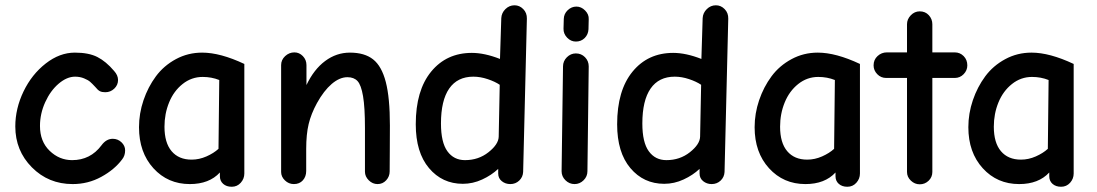

<svg xmlns="http://www.w3.org/2000/svg" viewBox="-20 -693 4166 729"><path d="M255.9 5.9Q164.1 5.9 101.1 -57.6Q38.1 -121.1 38.1 -212.9Q38.1 -280.8 69.3 -345.7Q100.6 -410.6 153.6 -451.9Q206.5 -493.2 264.2 -493.2Q316.9 -493.2 349.6 -476.6Q382.3 -460 413.1 -423.8Q428.2 -407.2 428.2 -389.2Q428.2 -370.1 413.8 -356.4Q399.4 -342.8 379.9 -342.8Q367.2 -342.8 359.4 -346.7Q351.6 -350.6 341.8 -362.8Q330.1 -375.5 322.3 -382.3Q314.5 -389.2 299.1 -395.5Q283.7 -401.9 265.1 -401.9Q233.9 -401.9 202.6 -375.2Q171.4 -348.6 151.6 -304.9Q131.8 -261.2 131.8 -214.8Q131.8 -155.8 168.5 -120.4Q205.1 -85 253.9 -85Q323.2 -85 365.2 -141.1Q383.3 -166 408.2 -166Q427.2 -166 441.2 -152.8Q455.1 -139.6 455.1 -122.1Q455.1 -102.1 443.8 -87.9Q414.6 -48.8 364.5 -21.5Q314.5 5.9 255.9 5.9Z M859.9 16.1Q839.8 16.1 827.4 5.1Q814.9 -5.9 814.9 -23.9V-38.1Q774.4 5.9 700.7 5.9Q617.2 5.9 562.5 -54.2Q507.8 -114.3 507.8 -210Q507.8 -262.2 524.9 -312.5Q542 -362.8 572 -403.3Q602.1 -443.8 647.9 -468.5Q693.8 -493.2 747.6 -493.2Q816.4 -493.2 907.7 -450.2V-34.2Q907.7 -14.2 894 1Q880.4 16.1 859.9 16.1ZM707.5 -86.9Q736.3 -86.9 763.9 -99.1Q791.5 -111.3 809.6 -127.9L812.5 -389.2Q783.2 -400.9 749.5 -400.9Q707 -400.9 673.3 -374Q639.6 -347.2 622.1 -304.2Q604.5 -261.2 604.5 -211.9Q604.5 -150.9 631.6 -118.9Q658.7 -86.9 707.5 -86.9Z M1095.7 5.9Q1076.2 5.9 1061.8 -8.1Q1047.4 -22 1047.4 -40V-445.8Q1047.4 -465.8 1062.7 -480Q1078.1 -494.1 1097.7 -494.1Q1116.2 -494.1 1129.9 -480Q1143.6 -465.8 1143.6 -445.8V-370.1Q1171.9 -429.7 1214.6 -461.4Q1257.3 -493.2 1308.6 -493.2Q1364.3 -493.2 1396.7 -467.5Q1429.2 -441.9 1444.8 -381.8Q1460.4 -321.8 1460.4 -216.8Q1460.4 -171.4 1460 -119.4Q1459.5 -67.4 1459.5 -42Q1459.5 -22.9 1446.3 -8.5Q1433.1 5.9 1413.6 5.9Q1394.5 5.9 1380.1 -8.5Q1365.7 -22.9 1365.7 -41V-207Q1365.7 -285.6 1358.4 -328.1Q1351.1 -370.6 1337.4 -385.3Q1323.7 -399.9 1299.3 -399.9Q1269.5 -399.9 1239.5 -374.3Q1209.5 -348.6 1183.6 -301.8Q1161.1 -260.7 1151.9 -221.9Q1142.6 -183.1 1142.6 -127.9V-43.9Q1142.6 -22.5 1129.9 -8.3Q1117.2 5.9 1095.7 5.9Z M1737.3 4.9Q1659.2 4.9 1608.9 -54.7Q1558.6 -114.3 1558.6 -221.2Q1558.6 -349.6 1616.9 -420.9Q1675.3 -492.2 1771.5 -492.2Q1819.8 -492.2 1878.4 -469.2L1883.3 -624Q1884.3 -644 1898.9 -658.4Q1913.6 -672.9 1933.6 -672.9Q1952.6 -672.9 1966.8 -658.4Q1981 -644 1980.5 -622.1L1966.3 -40Q1965.3 -20.5 1951.4 -7.3Q1937.5 5.9 1917.5 5.9Q1898.9 5.9 1885.3 -5.1Q1871.6 -16.1 1871.6 -34.2V-51.8Q1846.2 -27.8 1810.8 -11.5Q1775.4 4.9 1737.3 4.9ZM1745.6 -85Q1796.9 -85 1834.7 -115Q1872.6 -145 1873.5 -173.8L1877.4 -371.1Q1859.4 -383.3 1831.5 -392.6Q1803.7 -401.9 1777.3 -401.9Q1716.8 -401.9 1685.5 -356.7Q1654.3 -311.5 1654.3 -224.1Q1654.3 -152.3 1678.7 -118.7Q1703.1 -85 1745.6 -85Z M2166.5 -535.2Q2147.5 -535.2 2133.3 -550Q2119.1 -564.9 2119.6 -584L2120.6 -621.1Q2121.1 -640.6 2135.5 -654.3Q2149.9 -668 2168.5 -668Q2187 -668 2201.7 -653.1Q2216.3 -638.2 2215.3 -620.1L2214.4 -582Q2213.4 -562 2200 -548.6Q2186.5 -535.2 2166.5 -535.2ZM2161.6 5.9Q2141.6 5.9 2127 -8.5Q2112.3 -22.9 2112.3 -43L2117.7 -440.9Q2117.7 -460.9 2132.3 -475.6Q2147 -490.2 2166.5 -490.2Q2187 -490.2 2201.2 -475.8Q2215.3 -461.4 2215.3 -440.9L2210.4 -43Q2210.4 -22.9 2195.8 -8.5Q2181.2 5.9 2161.6 5.9Z M2502 4.9Q2423.8 4.9 2373.5 -54.7Q2323.2 -114.3 2323.2 -221.2Q2323.2 -349.6 2381.6 -420.9Q2439.9 -492.2 2536.1 -492.2Q2584.5 -492.2 2643.1 -469.2L2647.9 -624Q2648.9 -644 2663.6 -658.4Q2678.2 -672.9 2698.2 -672.9Q2717.3 -672.9 2731.4 -658.4Q2745.6 -644 2745.1 -622.1L2731 -40Q2730 -20.5 2716.1 -7.3Q2702.1 5.9 2682.1 5.9Q2663.6 5.9 2649.9 -5.1Q2636.2 -16.1 2636.2 -34.2V-51.8Q2610.8 -27.8 2575.4 -11.5Q2540 4.9 2502 4.9ZM2510.3 -85Q2561.5 -85 2599.4 -115Q2637.2 -145 2638.2 -173.8L2642.1 -371.1Q2624 -383.3 2596.2 -392.6Q2568.4 -401.9 2542 -401.9Q2481.4 -401.9 2450.2 -356.7Q2418.9 -311.5 2418.9 -224.1Q2418.9 -152.3 2443.4 -118.7Q2467.8 -85 2510.3 -85Z M3197.3 16.1Q3177.2 16.1 3164.8 5.1Q3152.3 -5.9 3152.3 -23.9V-38.1Q3111.8 5.9 3038.1 5.9Q2954.6 5.9 2899.9 -54.2Q2845.2 -114.3 2845.2 -210Q2845.2 -262.2 2862.3 -312.5Q2879.4 -362.8 2909.4 -403.3Q2939.5 -443.8 2985.4 -468.5Q3031.2 -493.2 3085 -493.2Q3153.8 -493.2 3245.1 -450.2V-34.2Q3245.1 -14.2 3231.4 1Q3217.8 16.1 3197.3 16.1ZM3044.9 -86.9Q3073.7 -86.9 3101.3 -99.1Q3128.9 -111.3 3147 -127.9L3149.9 -389.2Q3120.6 -400.9 3086.9 -400.9Q3044.4 -400.9 3010.7 -374Q2977.1 -347.2 2959.5 -304.2Q2941.9 -261.2 2941.9 -211.9Q2941.9 -150.9 2969 -118.9Q2996.1 -86.9 3044.9 -86.9Z M3472.2 6.8Q3453.1 6.8 3438.5 -7.1Q3423.8 -21 3423.8 -40V-397H3344.7Q3324.7 -397 3310.8 -411.4Q3296.9 -425.8 3296.9 -444.8Q3296.9 -466.3 3312 -480.2Q3327.1 -494.1 3347.2 -494.1H3423.8V-601.1Q3423.8 -620.1 3438.2 -635Q3452.6 -649.9 3472.2 -649.9Q3493.2 -649.9 3506.6 -635.3Q3520 -620.6 3520 -601.1V-494.1H3605Q3625 -494.1 3638.9 -480Q3652.8 -465.8 3652.8 -444.8Q3652.8 -425.8 3638.9 -411.4Q3625 -397 3605 -397H3520V-40Q3520 -20.5 3505.9 -6.8Q3491.7 6.8 3472.2 6.8Z M4008.8 16.1Q3988.8 16.1 3976.3 5.1Q3963.9 -5.9 3963.9 -23.9V-38.1Q3923.3 5.9 3849.6 5.9Q3766.1 5.9 3711.4 -54.2Q3656.7 -114.3 3656.7 -210Q3656.7 -262.2 3673.8 -312.5Q3690.9 -362.8 3720.9 -403.3Q3751 -443.8 3796.9 -468.5Q3842.8 -493.2 3896.5 -493.2Q3965.3 -493.2 4056.6 -450.2V-34.2Q4056.6 -14.2 4043 1Q4029.3 16.1 4008.8 16.1ZM3856.4 -86.9Q3885.3 -86.9 3912.8 -99.1Q3940.4 -111.3 3958.5 -127.9L3961.4 -389.2Q3932.1 -400.9 3898.4 -400.9Q3856 -400.9 3822.3 -374Q3788.6 -347.2 3771 -304.2Q3753.4 -261.2 3753.4 -211.9Q3753.4 -150.9 3780.5 -118.9Q3807.6 -86.9 3856.4 -86.9Z"/></svg>

Font: Comic Neue
Style: Bold
Weight: 700
Designer: Craig Rozynski
Foundry: Craig Rozynski
Version: Version 2.003;hotconv 1.0.109;makeotfexe 2.5.65596